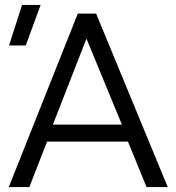

<svg xmlns="http://www.w3.org/2000/svg" viewBox="-20 -755 712 775"><path d="M15.5 0 294 -700H368L657 0H571.5L496.5 -183.5H170L98.5 0ZM193.5 -252H472L329 -599ZM16.5 -571.5 69 -735H144L84 -571.5Z"/></svg>

Font: Geologica Cursive ExtraLight
Style: Regular
Weight: 250
Designer: Sindre Bremnes, Frode Helland
Foundry: Monokrom Skriftforlag AS
Version: Version 1.010;gftools[0.9.28]